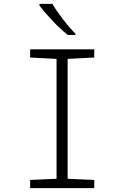

<svg xmlns="http://www.w3.org/2000/svg" viewBox="-20 -968 640 988"><path d="M368 -788V-795Q340 -822 303.5 -869.5Q267 -917 250 -948H183V-940Q206 -908 248.5 -863Q291 -818 329 -788ZM465 0V-42L328 -48V-665L465 -672V-714H135V-672L271 -665V-48L135 -42V0Z"/></svg>

Font: Noto Sans Mono UI Light
Style: Regular
Weight: 300
Designer: Monotype Design team
Foundry: Monotype Imaging Inc.
Version: 1.000